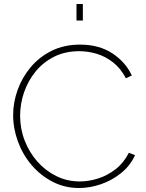

<svg xmlns="http://www.w3.org/2000/svg" viewBox="-20 -938 734 964"><path d="M46 -360Q46 -424 68.5 -486.5Q91 -549 134 -600.5Q177 -652 239.5 -683Q302 -714 382 -714Q477 -714 543.5 -670.5Q610 -627 642 -559L612 -545Q586 -595 547.5 -625Q509 -655 465.5 -668Q422 -681 378 -681Q307 -681 251.5 -653Q196 -625 158 -578Q120 -531 100.5 -473.5Q81 -416 81 -357Q81 -291 104 -232Q127 -173 167.5 -127Q208 -81 262.5 -54Q317 -27 381 -27Q426 -27 473 -42Q520 -57 561 -89Q602 -121 627 -171L658 -159Q634 -106 588 -69Q542 -32 486.5 -13Q431 6 377 6Q305 6 244 -25.5Q183 -57 138.5 -109.5Q94 -162 70 -227.5Q46 -293 46 -360ZM364 -835V-918H396V-835Z"/></svg>

Font: Raleway Thin ExtraLight
Style: Regular
Weight: 250
Version: Version 4.026